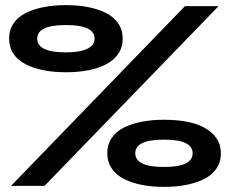

<svg xmlns="http://www.w3.org/2000/svg" viewBox="-20 -724 890 748"><path d="M322.5 -450Q283.5 -442.5 237 -442.5Q190.5 -442.5 151.5 -450Q112.5 -457.5 81.5 -472.8Q50.5 -488 33 -513.8Q15.5 -539.5 15.5 -573.5Q15.5 -607.5 33 -633.2Q50.5 -659 81.5 -674Q112.5 -689 151.5 -696.5Q190.5 -704 237 -704Q283.5 -704 322.5 -696.5Q361.5 -689 392.2 -673.8Q423 -658.5 440.5 -633Q458 -607.5 458 -573.5Q458 -539.5 440.5 -514Q423 -488.5 392.2 -473Q361.5 -457.5 322.5 -450ZM831.5 -700 153.5 0H23L700.5 -700ZM237 -520Q291 -520 319.8 -533.8Q348.5 -547.5 348.5 -573.5Q348.5 -626.5 237 -626.5Q125 -626.5 125 -573.5Q125 -520 237 -520ZM619 -257.5Q682 -257.5 730.2 -244.8Q778.5 -232 809.5 -201.8Q840.5 -171.5 840.5 -127Q840.5 -93 823 -67.2Q805.5 -41.5 774.5 -26.2Q743.5 -11 704.5 -3.5Q665.5 4 619 4Q572.5 4 533.5 -3.5Q494.5 -11 463.8 -26.5Q433 -42 415.5 -67.5Q398 -93 398 -127Q398 -161 415.5 -186.8Q433 -212.5 463.8 -227.5Q494.5 -242.5 533.5 -250Q572.5 -257.5 619 -257.5ZM619 -73.5Q730.5 -73.5 730.5 -127Q730.5 -180 619 -180Q507 -180 507 -127Q507 -73.5 619 -73.5Z"/></svg>

Font: League Mono Wide ExtraBold
Style: Regular
Weight: 800
Width: 8
Designer: Tyler Finck
Foundry: The League of Moveable Type / Tyler Finck
Version: Version 2.210